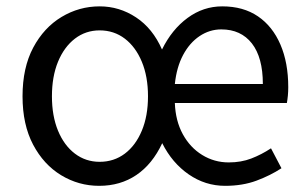

<svg xmlns="http://www.w3.org/2000/svg" viewBox="-20 -577 977 610"><path d="M295 13.4Q230 13.4 174.3 -20.3Q118.7 -54 85.1 -117.6Q51.6 -181.2 51.6 -271Q51.6 -361.9 85.5 -425.7Q119.5 -489.4 175.5 -523.1Q231.5 -556.8 296.6 -556.8Q359.2 -556.8 412.2 -521.8Q465.1 -486.9 494.7 -419.7Q526 -483.4 576 -520.1Q625.9 -556.8 686.1 -556.8Q752.9 -556.8 799.5 -525.1Q846 -493.4 870.9 -435.5Q895.8 -377.7 895.8 -300.1Q895.8 -285.9 894.6 -273.3Q893.4 -260.7 891.4 -249.7H535.5Q537.6 -193.2 560.7 -150.8Q583.8 -108.4 622.3 -84.7Q660.7 -61 706.8 -61Q746.1 -61 778.3 -73.4Q810.6 -85.8 841 -105.8L874.2 -42.5Q838.9 -19.4 794.8 -3Q750.7 13.4 695.2 13.4Q632.1 13.4 579.5 -23Q526.8 -59.4 495.4 -122.1Q464.1 -55.3 413.3 -21Q362.5 13.4 295 13.4ZM296.6 -62.9Q342 -62.9 376.6 -88.9Q411.1 -114.9 430.6 -161.8Q450.2 -208.7 450.2 -271Q450.2 -333.8 430.6 -380.8Q411.1 -427.8 376.6 -454.2Q342 -480.5 296.6 -480.5Q252.3 -480.5 218 -454.2Q183.7 -427.8 164.3 -380.8Q145 -333.8 145 -271Q145 -208.7 164.3 -161.8Q183.7 -114.9 218 -88.9Q252.3 -62.9 296.6 -62.9ZM535.5 -310.1H815.1Q815.1 -394.3 780.3 -439Q745.4 -483.6 683.1 -483.6Q645.9 -483.6 614.1 -462.3Q582.4 -441.1 561.7 -402.3Q541.1 -363.6 535.5 -310.1Z"/></svg>

Font: Shanggu Sans SC VF
Style: Regular
Weight: 250
Designer: GuiWonder
Version: Version 1.021